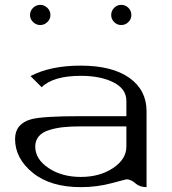

<svg xmlns="http://www.w3.org/2000/svg" viewBox="-20 -770 706 790"><path d="M478.5 -750Q496.1 -750 508.3 -737.8Q520.5 -725.6 520.5 -708Q520.5 -691.4 508.3 -679.2Q496.1 -667 478.5 -667Q461.9 -667 449.7 -679.2Q437.5 -691.4 437.5 -708Q437.5 -725.6 449.7 -737.8Q461.9 -750 478.5 -750ZM187.5 -708Q187.5 -691.4 174.8 -679.2Q162.1 -667 145.5 -667Q128.9 -667 116.2 -679.2Q103.5 -691.4 103.5 -708Q103.5 -725.6 116.2 -737.8Q128.9 -750 145.5 -750Q162.1 -750 174.8 -737.8Q187.5 -725.6 187.5 -708ZM583 0Q554.7 0 536.6 -16.1Q518.6 -32.2 500 -32.2Q498 -32.2 438.5 -16.1Q378.9 0 312.5 0Q187.5 0 114.7 -59.1Q42 -118.2 42 -198.2Q42 -260.7 108.4 -279.3Q154.3 -292 312.5 -292H500V-354.5Q500 -404.3 446.8 -431.2Q393.6 -458 312.5 -458Q199.2 -458 151.4 -411.1L105.5 -457Q188.5 -500 311.5 -500Q441.4 -500 512.2 -449.7Q583 -399.4 583 -312.5ZM500 -250H312.5Q270.5 -250 239.3 -246.6Q208 -243.2 180.7 -234.4Q153.3 -225.6 139.2 -208.5Q125 -191.4 125 -167Q125 -115.2 179.7 -78.6Q234.4 -42 312.5 -42Q390.6 -42 445.3 -78.6Q500 -115.2 500 -167Z"/></svg>

Font: okolaks
Style: Regular
Weight: 500
Version: Version 000.6.0